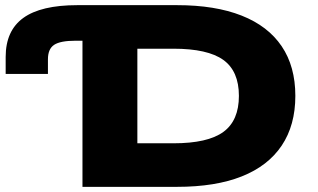

<svg xmlns="http://www.w3.org/2000/svg" viewBox="-20 -725 1232 745"><path d="M300 0V-567H273Q214 -567 190 -551Q166 -535 166 -495V-438H2V-504Q2 -606 70.5 -655.5Q139 -705 280 -705H667Q815 -705 917.5 -664.5Q1020 -624 1073 -545.5Q1126 -467 1126 -353Q1126 -239 1073 -160Q1020 -81 918 -40.5Q816 0 667 0ZM513 -169H653Q786 -169 846.5 -213Q907 -257 907 -353Q907 -449 846.5 -492.5Q786 -536 653 -536H513Z"/></svg>

Font: Nunito Sans 10pt Expanded Black
Style: Regular
Weight: 900
Width: 7
Designer: Vernon Adams
Foundry: Vernon Adams
Version: Version 3.101;gftools[0.9.27]